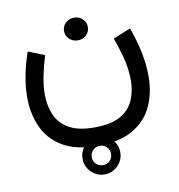

<svg xmlns="http://www.w3.org/2000/svg" viewBox="-83 -474 844 904"><g transform="rotate(-10 338.5 -22.0)"><path d="M298.8 263.7Q298.8 244.1 312.3 230.7Q325.7 217.3 345.2 217.3Q364.7 217.3 377.9 230.7Q391.1 244.1 391.1 263.7Q391.1 283.2 377.9 296.4Q364.7 309.6 345.2 309.6Q325.7 309.6 312.3 296.4Q298.8 283.2 298.8 263.7ZM254.9 263.7Q254.9 300.8 281.5 327.4Q308.1 354 345.2 354Q382.3 354 408.7 327.4Q435.1 300.8 435.1 263.7Q435.1 226.6 408.7 200.2Q382.3 173.8 345.2 173.8Q308.1 173.8 281.5 200.2Q254.9 226.6 254.9 263.7ZM273.4 -343.8Q273.4 -320.8 290 -305.2Q306.6 -289.6 330.6 -289.6Q354.5 -289.6 370.8 -305.2Q387.2 -320.8 387.2 -343.8Q387.2 -366.7 370.8 -382.3Q354.5 -397.9 330.6 -397.9Q306.6 -397.9 290 -382.3Q273.4 -366.7 273.4 -343.8ZM336.4 127.9Q258.8 127.9 214.4 102.1Q169.9 76.2 151.1 32.7Q132.3 -10.7 132.3 -63.5Q132.3 -107.9 142.1 -155.3Q151.9 -202.6 166 -247.6L88.4 -278.8Q69.8 -227.1 59.1 -172.6Q48.3 -118.2 48.3 -66.4Q48.3 10.3 76.4 74.5Q104.5 138.7 167.7 177.2Q231 215.8 336.4 215.8Q438.5 215.8 502.9 179.7Q567.4 143.6 597.9 79.6Q628.4 15.6 628.4 -66.9Q628.4 -120.6 616.5 -179.9Q604.5 -239.3 581.5 -302.2L498 -268.6Q511.7 -232.4 527.3 -175.8Q543 -119.1 543 -61Q543 -11.7 525.1 31.5Q507.3 74.7 462.6 101.3Q418 127.9 336.4 127.9Z"/></g></svg>

Font: Vazirmatn RD NL
Style: Regular
Weight: 400
Designer: Saber Rastikerdar
Foundry: Saber Rastikerdar
Version: Version 32.101